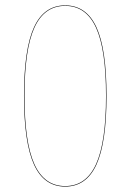

<svg xmlns="http://www.w3.org/2000/svg" viewBox="-20 -690 489 719"><path d="M107.4 -588.1Q145 -669.9 224.1 -669.9Q303.2 -669.9 341.1 -588.1Q378.9 -506.3 378.9 -331.1Q378.9 -155.8 341.1 -73.5Q303.2 8.8 224.1 8.8Q145 8.8 107.4 -73.5Q69.8 -155.8 69.8 -331.1Q69.8 -506.3 107.4 -588.1ZM377 -331.1Q377 -504.9 339.6 -586.4Q302.2 -668 224.1 -668Q146 -668 108.9 -586.7Q71.8 -505.4 71.8 -331.1Q71.8 -156.7 108.9 -75Q146 6.8 224.1 6.8Q302.2 6.8 339.6 -75Q377 -156.7 377 -331.1Z"/></svg>

Font: Fira Sans Compressed Two
Style: Regular
Weight: 100
Width: 1
Designer: Carrois Corporate & Edenspiekermann AG
Foundry: Carrois Corporate GbR & Edenspiekermann AG
Version: Version 4.203;PS 004.203;hotconv 1.0.88;makeotf.lib2.5.64775